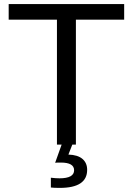

<svg xmlns="http://www.w3.org/2000/svg" viewBox="-20 -708 651 940"><path d="M351.6 -611.8V0H258.8V-611.8H22.5V-688H587.9V-611.8ZM406.7 123.5Q406.7 211.9 272.9 211.9Q243.2 211.9 229 210V162.1Q253.4 165 271 165Q342.8 165 342.8 125.5Q342.8 87.9 277.8 87.9Q267.1 87.9 260.3 88.1Q253.4 88.4 250 88.9L281.7 0H334L314.9 48.8Q360.8 50.3 383.8 70.1Q406.7 89.8 406.7 123.5Z"/></svg>

Font: Arimo Nerd Font
Style: Regular
Weight: 400
Designer: Steve Matteson
Foundry: Monotype Imaging Inc.
Version: Version 1.33;Nerd Fonts 3.2.1